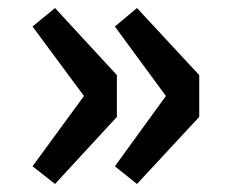

<svg xmlns="http://www.w3.org/2000/svg" viewBox="-20 -525 569 478"><path d="M117 -67 271 -234V-338L117 -505L61 -459L189 -286L61 -111ZM321 -67 476 -234V-338L321 -505L266 -459L393 -286L266 -111Z"/></svg>

Font: Noto Sans CJK TC
Style: Bold
Weight: 700
Designer: Ryoko NISHIZUKA 西塚涼子 (kana, bopomofo & ideographs); Paul D. Hunt (Latin, Greek & Cyrillic); Sandoll Communications 산돌커뮤니
Foundry: Adobe
Version: Version 2.004;hotconv 1.0.118;makeotfexe 2.5.65603